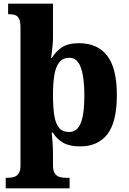

<svg xmlns="http://www.w3.org/2000/svg" viewBox="-20 -780 698 1040"><path d="M11 240V183H24Q42 183 57 178Q72 173 81.5 159Q91 145 91 118V-632Q91 -663 83.5 -678Q76 -693 62.5 -698Q49 -703 31 -703H24V-760H267V-576Q267 -559 265 -536Q263 -513 260.5 -493Q258 -473 257 -466H261Q282 -502 316 -524Q350 -546 408 -546Q508 -546 560.5 -478.5Q613 -411 613 -265Q613 -120 562 -53.5Q511 13 414 13Q357 13 322.5 -6.5Q288 -26 266 -62H260Q261 -55 262 -41.5Q263 -28 264.5 -10Q266 8 266.5 26Q267 44 267 60V116Q267 144 276.5 158.5Q286 173 301 178Q316 183 333 183H357V240ZM354 -65Q398 -65 417.5 -113.5Q437 -162 437 -263Q437 -360 418 -413.5Q399 -467 356 -467Q321 -467 301.5 -443Q282 -419 274.5 -374Q267 -329 267 -265Q267 -196 274.5 -152Q282 -108 301 -86.5Q320 -65 354 -65Z"/></svg>

Font: Noto Serif Thai ExtraBold
Style: Regular
Weight: 800
Version: Version 2.001